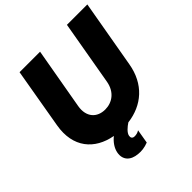

<svg xmlns="http://www.w3.org/2000/svg" viewBox="-238 -859 1218 1218"><g transform="rotate(-45 371.5 -250.0)"><path d="M301 199C327 202 357 199 390 186L406 92C393 101 376 105 361 104C345 103 338 92 341 76C345 53 374 29 398 13C535 -4 637 -91 663 -243L743 -700H560L484 -264C470 -187 415 -148 352 -148C281 -148 231 -197 246 -285L319 -700H135L65 -294C35 -122 127 -17 272 9C241 34 219 66 213 100C203 156 237 194 301 199Z"/></g></svg>

Font: Fixel Display 20240404 ExBold
Style: Italic
Weight: 800
Italic angle: -10°
Designer: AlfaBravo + MacPaw
Foundry: Kyrylo Tkachov, Marchela Mozhyna, Serhii Makarenko, Maria Weinstein, Zakhar Kryvoshyya
Version: Version 1.211;Glyphs 3.2 (3225)